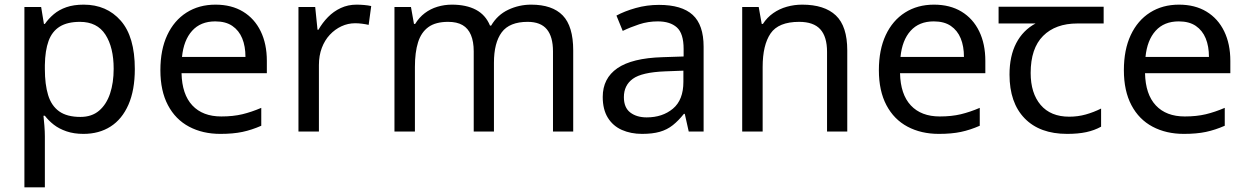

<svg xmlns="http://www.w3.org/2000/svg" viewBox="-20 -566 5364 826"><path d="M340 -546Q439 -546 499.5 -477Q560 -408 560 -269Q560 -178 532.5 -115.5Q505 -53 455.5 -21.5Q406 10 339 10Q298 10 266 -1Q234 -12 211.5 -29.5Q189 -47 173 -68H167Q169 -51 171 -25Q173 1 173 20V240H85V-536H157L169 -463H173Q189 -486 211.5 -505Q234 -524 265.5 -535Q297 -546 340 -546ZM324 -472Q270 -472 237 -451.5Q204 -431 189 -390Q174 -349 173 -286V-269Q173 -203 187 -157Q201 -111 234.5 -87Q268 -63 326 -63Q375 -63 406.5 -90Q438 -117 453.5 -163.5Q469 -210 469 -270Q469 -362 433.5 -417Q398 -472 324 -472Z M907 -546Q976 -546 1025.5 -516Q1075 -486 1101.5 -431.5Q1128 -377 1128 -304V-251H761Q763 -160 807.5 -112.5Q852 -65 932 -65Q983 -65 1022.5 -74.5Q1062 -84 1104 -102V-25Q1063 -7 1023 1.5Q983 10 928 10Q852 10 793.5 -21Q735 -52 702.5 -113.5Q670 -175 670 -264Q670 -352 699.5 -415Q729 -478 782.5 -512Q836 -546 907 -546ZM906 -474Q843 -474 806.5 -433.5Q770 -393 763 -321H1036Q1036 -367 1022 -401Q1008 -435 979.5 -454.5Q951 -474 906 -474Z M1514 -546Q1529 -546 1546.5 -544.5Q1564 -543 1577 -540L1566 -459Q1553 -462 1537.5 -464Q1522 -466 1508 -466Q1477 -466 1449 -453Q1421 -440 1399 -416.5Q1377 -393 1364.5 -360Q1352 -327 1352 -286V0H1264V-536H1336L1346 -438H1350Q1367 -468 1391 -492.5Q1415 -517 1446 -531.5Q1477 -546 1514 -546Z M2265 -546Q2356 -546 2401 -499.5Q2446 -453 2446 -349V0H2359V-345Q2359 -408 2332.5 -440Q2306 -472 2250 -472Q2172 -472 2138.5 -427Q2105 -382 2105 -296V0H2018V-345Q2018 -387 2006 -415.5Q1994 -444 1970 -458Q1946 -472 1908 -472Q1854 -472 1823 -449.5Q1792 -427 1778.5 -384Q1765 -341 1765 -278V0H1677V-536H1748L1761 -463H1766Q1783 -491 1807.5 -509.5Q1832 -528 1862 -537Q1892 -546 1924 -546Q1986 -546 2027.5 -524Q2069 -502 2088 -456H2093Q2120 -502 2166.5 -524Q2213 -546 2265 -546Z M2815 -545Q2913 -545 2960 -502Q3007 -459 3007 -365V0H2943L2926 -76H2922Q2899 -47 2874.5 -27.5Q2850 -8 2818.5 1Q2787 10 2742 10Q2694 10 2655.5 -7Q2617 -24 2595 -59.5Q2573 -95 2573 -149Q2573 -229 2636 -272.5Q2699 -316 2830 -320L2921 -323V-355Q2921 -422 2892 -448Q2863 -474 2810 -474Q2768 -474 2730 -461.5Q2692 -449 2659 -433L2632 -499Q2667 -518 2715 -531.5Q2763 -545 2815 -545ZM2841 -259Q2741 -255 2702.5 -227Q2664 -199 2664 -148Q2664 -103 2691.5 -82Q2719 -61 2762 -61Q2830 -61 2875 -98.5Q2920 -136 2920 -214V-262Z M3431 -546Q3527 -546 3576 -499.5Q3625 -453 3625 -349V0H3538V-343Q3538 -408 3509 -440Q3480 -472 3418 -472Q3329 -472 3295 -422Q3261 -372 3261 -278V0H3173V-536H3244L3257 -463H3262Q3280 -491 3306.5 -509.5Q3333 -528 3365 -537Q3397 -546 3431 -546Z M3998 -546Q4067 -546 4116.5 -516Q4166 -486 4192.5 -431.5Q4219 -377 4219 -304V-251H3852Q3854 -160 3898.5 -112.5Q3943 -65 4023 -65Q4074 -65 4113.5 -74.5Q4153 -84 4195 -102V-25Q4154 -7 4114 1.5Q4074 10 4019 10Q3943 10 3884.5 -21Q3826 -52 3793.5 -113.5Q3761 -175 3761 -264Q3761 -352 3790.5 -415Q3820 -478 3873.5 -512Q3927 -546 3998 -546ZM3997 -474Q3934 -474 3897.5 -433.5Q3861 -393 3854 -321H4127Q4127 -367 4113 -401Q4099 -435 4070.5 -454.5Q4042 -474 3997 -474Z M4571 10Q4453 10 4388 -57Q4323 -124 4323 -245Q4323 -325 4352 -380.5Q4381 -436 4435 -465H4276V-537H4728V-465H4615Q4521 -465 4467.5 -411.5Q4414 -358 4414 -252Q4414 -165 4457 -114.5Q4500 -64 4580 -64Q4617 -64 4651 -73.5Q4685 -83 4717 -99V-21Q4688 -5 4653 2.5Q4618 10 4571 10Z M5052 -546Q5121 -546 5170.5 -516Q5220 -486 5246.5 -431.5Q5273 -377 5273 -304V-251H4906Q4908 -160 4952.5 -112.5Q4997 -65 5077 -65Q5128 -65 5167.5 -74.5Q5207 -84 5249 -102V-25Q5208 -7 5168 1.5Q5128 10 5073 10Q4997 10 4938.5 -21Q4880 -52 4847.5 -113.5Q4815 -175 4815 -264Q4815 -352 4844.5 -415Q4874 -478 4927.5 -512Q4981 -546 5052 -546ZM5051 -474Q4988 -474 4951.5 -433.5Q4915 -393 4908 -321H5181Q5181 -367 5167 -401Q5153 -435 5124.5 -454.5Q5096 -474 5051 -474Z"/></svg>

Font: uhindi25
Style: Book
Weight: 400
Designer: Jelle Bosma - Monotype Design Team
Foundry: Monotype Imaging Inc.
Version: Version 2.003